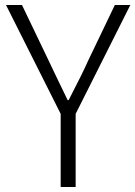

<svg xmlns="http://www.w3.org/2000/svg" viewBox="-20 -749 542 769"><path d="M223 0V-293L4 -729H68L175 -506Q186 -483 211 -430.5Q236 -378 251 -348H255Q313 -460 333 -506L440 -729H502L283 -293V0Z"/></svg>

Font: NotoSansHansLight
Style: Regular
Weight: 300
Designer: Ryoko NISHIZUKA  (kana & ideographs); Paul D. Hunt (Latin, Greek & Cyrillic); Wenlong ZHANG  (bopomofo); Sandoll Communi
Foundry: Adobe Systems Incorporated
Version: Version 1.00;December 8, 2021;FontCreator 13.0.0.2675 64-bit